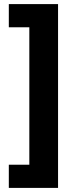

<svg xmlns="http://www.w3.org/2000/svg" viewBox="-20 -750 365 936"><path d="M23 53H123V-617H23V-730H263V166H23Z"/></svg>

Font: Noto Sans Lao Looped ExtraBold
Style: Regular
Weight: 800
Designer: Mark Frömberg, Ben Mitchell
Foundry: The Fontpad Ltd
Version: Version 1.002; ttfautohint (v1.8.4.7-5d5b)